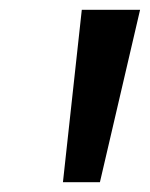

<svg xmlns="http://www.w3.org/2000/svg" viewBox="-20 -844 306 392"><path d="M108.5 -472 147 -824H266L184 -472Z"/></svg>

Font: Koeln Type Sans
Style: Italic
Weight: 400
Italic angle: -7.5°
Designer: Eben Sorkin
Foundry: Eben Sorkin
Version: Version 2.001